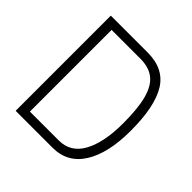

<svg xmlns="http://www.w3.org/2000/svg" viewBox="-190 -890 1047 1047"><g transform="rotate(45 333.0 -367.0)"><path d="M81 -734H365Q491 -734 546.5 -643.5Q602 -553 602 -367Q602 -195 541.5 -97.5Q481 0 365 0H81ZM361 -52Q453 -52 498.5 -136Q544 -220 544 -367Q544 -481 525.5 -550Q507 -619 467 -650.5Q427 -682 361 -682H139V-52Z"/></g></svg>

Font: Exo Light
Style: Regular
Weight: 300
Designer: Natanael Gama
Foundry: Natanael Gama
Version: Version 1.500; ttfautohint (v1.6)